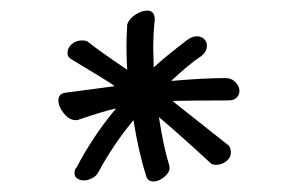

<svg xmlns="http://www.w3.org/2000/svg" viewBox="-20 -786 530 361"><path d="M113.8 -674.8Q106.9 -678.7 106.9 -686Q106.9 -696.3 115 -703.1Q123 -710 134.8 -710Q143.1 -710 147 -706.1Q166.5 -690.4 219.2 -654.8Q217.8 -675.8 217.8 -696.8Q217.8 -717.8 219.2 -740.2Q222.7 -750.5 234.4 -758.3Q246.1 -766.1 256.8 -766.1Q271 -766.1 271 -749Q268.1 -723.1 268.1 -693.8Q268.1 -688.5 268.6 -677Q269 -665.5 269 -659.2Q287.6 -676.8 332 -710.9Q341.8 -717.8 350.1 -717.8Q358.4 -717.8 363.8 -712.6Q369.1 -707.5 369.1 -700.2Q369.1 -688.5 357.9 -680.2Q335 -665 301.8 -633.8Q362.8 -639.2 403.8 -639.2Q415.5 -639.2 422.9 -631.3Q430.2 -623.5 430.2 -615.2Q430.2 -607.9 425 -602.5Q419.9 -597.2 410.2 -597.2Q372.6 -597.2 348.6 -596.9Q324.7 -596.7 315.4 -596.4Q306.2 -596.2 304.2 -596.2L410.2 -512.2Q414.1 -506.8 414.1 -499Q414.1 -489.7 405.5 -482.9Q397 -476.1 386.2 -476.1Q377.9 -476.1 374 -481Q323.7 -527.8 278.8 -565.9Q287.1 -511.2 297.9 -476.1Q298.8 -473.1 298.8 -470.2Q298.8 -461.4 288.6 -453.1Q278.3 -444.8 269 -444.8Q257.3 -444.8 254.9 -455.1Q240.2 -501 231 -560.1Q193.4 -515.1 164.1 -460.9Q160.6 -454.6 152.8 -450.7Q145 -446.8 138.2 -446.8Q130.9 -446.8 125.5 -450.2Q120.1 -453.6 120.1 -460Q120.1 -468.3 124 -471.2Q155.8 -531.7 198.2 -582Q176.3 -577.6 127.9 -561Q126 -560.1 122.1 -560.1Q110.4 -560.1 100.1 -572.8Q89.8 -585.4 89.8 -597.2Q89.8 -610.4 104 -611.8L195.8 -624Q181.6 -634.3 113.8 -674.8Z"/></svg>

Font: Zhizn
Style: Regular
Weight: 400
Designer: Peter Zharnov
Foundry: Peter Zharnov
Version: Version 1.000